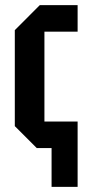

<svg xmlns="http://www.w3.org/2000/svg" viewBox="-20 -580 344 752"><path d="M124 0 38 -86V-462L136 -560H284V-456H154V-104H284V152H182V0Z"/></svg>

Font: Tektur Condensed Medium
Style: Regular
Weight: 500
Width: 3
Designer: Adam Jagosz
Foundry: Adam Jagosz
Version: Version 1.005;gftools[0.9.30]